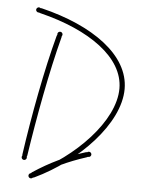

<svg xmlns="http://www.w3.org/2000/svg" viewBox="-49 -633 544 735"><g transform="rotate(5 222.5 -265.5)"><path d="M110 57C273 -20 425 -176 425 -310C425 -441 280 -542 83 -590C77 -592 72 -589 71 -583C70 -576 72 -572 79 -571C270 -524 405 -429 405 -310C405 -185 260 -36 102 39C96 41 94 46 97 52C100 58 104 60 110 57ZM97 62C102 62 107 58 107 52C107 46 102 42 97 42C92 42 87 46 87 52C87 58 92 62 97 62ZM97 62C102 62 107 58 107 52C107 46 102 42 97 42C92 42 87 46 87 52C87 58 92 62 97 62ZM65 -6C70 -6 75 -10 75 -16C75 -22 70 -26 65 -26C60 -26 55 -22 55 -16C55 -10 60 -6 65 -6ZM111 55C174 13 232 -14 303 -37C310 -39 312 -43 310 -49C308 -55 304 -58 298 -56C224 -33 164 -4 100 38C94 42 94 46 97 52C100 58 105 58 111 55ZM310 -39C316 -39 320 -44 320 -49C320 -54 316 -59 310 -59C304 -59 300 -54 300 -49C300 -44 304 -39 310 -39ZM65 -16C71 -15 75 -18 76 -24C98 -170 132 -354 167 -486C169 -491 166 -495 160 -497C154 -499 150 -496 148 -490C112 -357 78 -174 57 -27C56 -21 59 -17 65 -16ZM71 -573C76 -573 81 -578 81 -583C81 -588 76 -593 71 -593C66 -593 61 -588 61 -583C61 -578 66 -573 71 -573ZM160 -487C166 -487 170 -492 170 -497C170 -502 166 -507 160 -507C154 -507 150 -502 150 -497C150 -492 154 -487 160 -487Z"/></g></svg>

Font: Mistral SingleLine Outline
Style: Regular
Weight: 300
Designer: François Chastanet, Élisa Garzelli, Anais Alves, Morgane Autin
Foundry: institut supérieur des arts et du design Toulouse / isdaT
Version: Version 1.000;Glyphs 3.3 (3337)